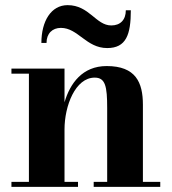

<svg xmlns="http://www.w3.org/2000/svg" viewBox="-20 -727 668 747"><path d="M217 -618.5C283.5 -618.5 315.5 -540 397 -540C471 -540 489 -592.5 489 -687H469.5C469.5 -650 448.5 -628 413 -628C353 -628 327.5 -707 243 -707C179 -707 141 -645 141 -560H161C161 -597 184 -618.5 217 -618.5ZM24.5 -19.5V0H283.5V-19.5H231V-223.5C231 -315 273 -425 348.5 -425C390 -425 397 -391 397 -307V-19.5H344.5V0H603.5V-19.5H536V-319.5C536 -406.5 508 -470 395 -470C300.5 -470 252.5 -402.5 231 -329V-460H24.5V-440.5H92.5V-19.5Z"/></svg>

Font: Bodoni* 11pt
Style: Bold
Weight: 700
Version: Version 2.3